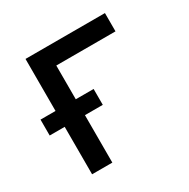

<svg xmlns="http://www.w3.org/2000/svg" viewBox="-126 -647 753 764"><g transform="rotate(-30 250.0 -265.0)"><path d="M86 0H179V-218H261V-291H179V-446H451V-530H86V-291H17V-218H86Z"/></g></svg>

Font: Iosevka SS08 Medium
Style: Regular
Weight: 500
Monospace: yes
Designer: Belleve Invis
Foundry: Belleve Invis
Version: Version 3.4.3; ttfautohint (v1.8.3)